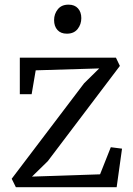

<svg xmlns="http://www.w3.org/2000/svg" viewBox="-20 -784 559 804"><path d="M395.5 -497.5 129.5 -489.5 112.5 -389.5H63V-542.5H465.5L482 -508L180 -109L114 -44.5L399 -54L444 -167.5L491 -161.5L468.5 0H46.5L29 -35.5L332 -435ZM259.5 -643Q234.5 -643 220.5 -658.5Q206.5 -674 206.5 -700Q206.5 -725.5 222 -745Q237.5 -764.5 266.5 -764.5H267.5Q292.5 -764.5 306.5 -749Q320.5 -733.5 320.5 -708Q320.5 -682 305 -662.5Q289.5 -643 260.5 -643Z"/></svg>

Font: Merriweather 48pt Light
Style: Regular
Weight: 300
Version: Version 2.100